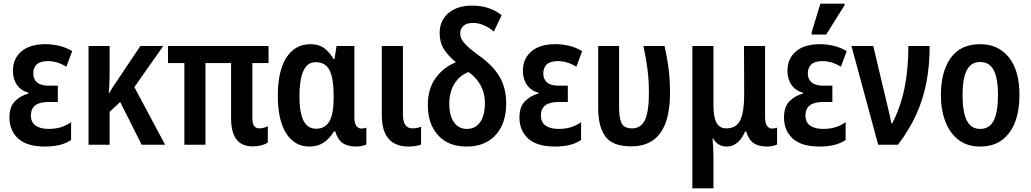

<svg xmlns="http://www.w3.org/2000/svg" viewBox="-20 -796 5668 1056"><path d="M228 10Q128 10 80 -34Q32 -78 32 -150Q32 -210 63.5 -240.5Q95 -271 136 -281V-286Q95 -298 73 -329.5Q51 -361 51 -407Q51 -473 97.5 -513Q144 -553 229 -553Q267 -553 304 -544.5Q341 -536 377 -515L345 -429Q319 -445 293.5 -452.5Q268 -460 244 -460Q202 -460 182.5 -442Q163 -424 163 -392Q163 -361 183.5 -343Q204 -325 246 -325H298V-235H246Q150 -235 150 -161Q150 -123 176 -105Q202 -87 247 -87Q282 -87 311 -95Q340 -103 371 -124V-26Q341 -6 305 2Q269 10 228 10Z M878 -543 719 -317 888 0H759L641 -235L583 -181V0H467V-543H583V-408Q583 -375 582 -343.5Q581 -312 578 -285H581Q602 -321 622 -349L752 -543Z M1369 9Q1251 9 1251 -144V-449H1110V0H994V-449H904V-543H1457V-449H1368V-147Q1368 -117 1377.5 -103.5Q1387 -90 1405 -90Q1430 -90 1453 -102V-12Q1421 9 1369 9Z M1681 10Q1601 10 1554.5 -62Q1508 -134 1508 -269Q1508 -407 1555.5 -480Q1603 -553 1687 -553Q1733 -553 1762.5 -531.5Q1792 -510 1814 -472H1820L1831 -543H1929V-152Q1929 -119 1939.5 -104Q1950 -89 1967 -89Q1982 -89 1995 -94V-2Q1989 3 1971 6.5Q1953 10 1941 10Q1893 10 1865 -9Q1837 -28 1824 -73H1816Q1794 -34 1760.5 -12Q1727 10 1681 10ZM1719 -88Q1768 -88 1791.5 -128.5Q1815 -169 1815 -258V-270Q1815 -363 1793 -408.5Q1771 -454 1716 -454Q1670 -454 1648.5 -406Q1627 -358 1627 -268Q1627 -176 1649.5 -132Q1672 -88 1719 -88Z M2226 10Q2080 9 2080 -163V-543H2196V-169Q2196 -127 2209.5 -108.5Q2223 -90 2249 -90Q2272 -90 2296 -99V-1Q2267 10 2226 10Z M2547 10Q2445 10 2389 -52.5Q2333 -115 2333 -218Q2333 -306 2375 -365.5Q2417 -425 2488 -454Q2446 -487 2422 -525Q2398 -563 2398 -614Q2398 -683 2446.5 -724Q2495 -765 2576 -765Q2628 -765 2669.5 -750.5Q2711 -736 2739 -712L2696 -622Q2640 -670 2581 -670Q2546 -670 2528.5 -653.5Q2511 -637 2511 -612Q2511 -586 2532.5 -560.5Q2554 -535 2605 -497Q2689 -439 2726.5 -376Q2764 -313 2764 -227Q2764 -117 2706 -53.5Q2648 10 2547 10ZM2548 -87Q2595 -87 2621 -124.5Q2647 -162 2647 -229Q2647 -283 2624 -325.5Q2601 -368 2557 -400Q2506 -380 2478.5 -334Q2451 -288 2451 -225Q2451 -161 2476.5 -124Q2502 -87 2548 -87Z M3033 10Q2933 10 2885 -34Q2837 -78 2837 -150Q2837 -210 2868.5 -240.5Q2900 -271 2941 -281V-286Q2900 -298 2878 -329.5Q2856 -361 2856 -407Q2856 -473 2902.5 -513Q2949 -553 3034 -553Q3072 -553 3109 -544.5Q3146 -536 3182 -515L3150 -429Q3124 -445 3098.5 -452.5Q3073 -460 3049 -460Q3007 -460 2987.5 -442Q2968 -424 2968 -392Q2968 -361 2988.5 -343Q3009 -325 3051 -325H3103V-235H3051Q2955 -235 2955 -161Q2955 -123 2981 -105Q3007 -87 3052 -87Q3087 -87 3116 -95Q3145 -103 3176 -124V-26Q3146 -6 3110 2Q3074 10 3033 10Z M3452 9Q3349 9 3309.5 -45.5Q3270 -100 3270 -200V-543H3385V-206Q3385 -150 3398 -120Q3411 -90 3456 -90Q3506 -90 3527.5 -136.5Q3549 -183 3549 -285Q3549 -351 3541.5 -412.5Q3534 -474 3519 -543H3635Q3646 -493 3652.5 -452.5Q3659 -412 3662 -372.5Q3665 -333 3665 -284Q3665 9 3452 9Z M3788 240V-543H3904V-214Q3904 -153 3920.5 -121.5Q3937 -90 3975 -90Q4030 -90 4051.5 -135.5Q4073 -181 4073 -274L4072 -543H4188V-152Q4188 -119 4198.5 -104Q4209 -89 4226 -89Q4241 -89 4254 -94V-2Q4248 3 4230 6.5Q4212 10 4200 10Q4152 10 4124.5 -9Q4097 -28 4084 -73H4078Q4062 -34 4036 -12Q4010 10 3977 10Q3927 10 3902 -35H3899Q3901 -13 3902.5 16Q3904 45 3904 73V240Z M4488 10Q4388 10 4340 -34Q4292 -78 4292 -150Q4292 -210 4323.5 -240.5Q4355 -271 4396 -281V-286Q4355 -298 4333 -329.5Q4311 -361 4311 -407Q4311 -473 4357.5 -513Q4404 -553 4489 -553Q4527 -553 4564 -544.5Q4601 -536 4637 -515L4605 -429Q4579 -445 4553.5 -452.5Q4528 -460 4504 -460Q4462 -460 4442.5 -442Q4423 -424 4423 -392Q4423 -361 4443.5 -343Q4464 -325 4506 -325H4558V-235H4506Q4410 -235 4410 -161Q4410 -123 4436 -105Q4462 -87 4507 -87Q4542 -87 4571 -95Q4600 -103 4631 -124V-26Q4601 -6 4565 2Q4529 10 4488 10ZM4444 -606V-618L4492 -776H4625V-767L4524 -606Z M4810 0 4663 -543H4783L4858 -227Q4865 -198 4872 -168Q4879 -138 4883 -117H4887Q4933 -206 4954.5 -310Q4976 -414 4976 -543H5093Q5093 -436 5075.5 -344Q5058 -252 5020 -167.5Q4982 -83 4919 0Z M5587 -273Q5587 -190 5563.5 -126.5Q5540 -63 5492 -26.5Q5444 10 5370 10Q5301 10 5253 -26Q5205 -62 5180 -126Q5155 -190 5155 -273Q5155 -402 5209 -477.5Q5263 -553 5372 -553Q5470 -553 5528.5 -481Q5587 -409 5587 -273ZM5274 -272Q5274 -181 5297 -134Q5320 -87 5371 -87Q5423 -87 5446 -134Q5469 -181 5469 -273Q5469 -363 5446 -409Q5423 -455 5371 -455Q5320 -455 5297 -409Q5274 -363 5274 -272Z"/></svg>

Font: Noto Sans Condensed SemiBold
Style: Regular
Weight: 600
Width: 3
Designer: Monotype Design Team
Foundry: Monotype Imaging Inc.
Version: Version 2.013; ttfautohint (v1.8.4.7-5d5b)